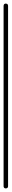

<svg xmlns="http://www.w3.org/2000/svg" viewBox="-20 -1050 65 1070"><path d="M0 -13H25V-1018H0ZM13 -25Q9 -25 6 -23.5Q3 -22 1.5 -19Q0 -16 0 -13Q0 -9 1.5 -6Q3 -3 6 -1.5Q9 0 13 0Q16 0 19 -1.5Q22 -3 23.5 -6Q25 -9 25 -13Q25 -16 23.5 -19Q22 -22 19 -23.5Q16 -25 13 -25ZM13 -1030Q9 -1030 6 -1028.5Q3 -1027 1.5 -1024Q0 -1021 0 -1018Q0 -1014 1.5 -1011Q3 -1008 6 -1006.5Q9 -1005 13 -1005Q16 -1005 19 -1006.5Q22 -1008 23.5 -1011Q25 -1014 25 -1018Q25 -1021 23.5 -1024Q22 -1027 19 -1028.5Q16 -1030 13 -1030Z"/></svg>

Font: Wavefont Thin
Style: Regular
Weight: 100
Monospace: yes
Version: Version 3.005;gftools[0.9.33]